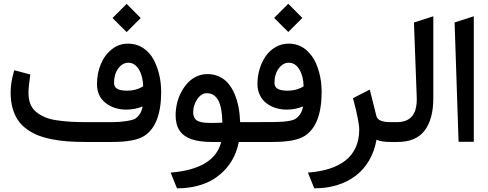

<svg xmlns="http://www.w3.org/2000/svg" viewBox="-20 -769 2644 1040"><path d="M442.9 0Q390.6 0 347.2 -3.2Q303.7 -6.3 261.2 -14.6Q218.8 -22.9 185.8 -36.1Q152.8 -49.3 124.3 -70.1Q95.7 -90.8 77.1 -118.4Q58.6 -146 48.1 -183.6Q37.6 -221.2 37.6 -267.1Q37.6 -321.3 54.7 -379.9L57.1 -388.7L66.4 -386.2L135.7 -367.7L144 -365.7L143.1 -356.9Q134.3 -297.9 134.3 -266.1Q134.3 -231.9 144.5 -205.8Q154.8 -179.7 176 -162.6Q197.3 -145.5 223.4 -134.3Q249.5 -123 287.6 -117.4Q325.7 -111.8 362.8 -109.6Q399.9 -107.4 449.7 -107.4H590.8Q628.9 -107.4 666.7 -113.5Q704.6 -119.6 715.3 -127.9Q746.1 -151.9 752.4 -192.4Q711.4 -175.3 664.1 -175.3Q597.2 -175.3 551.3 -211.9Q505.4 -248.5 505.4 -313.5Q505.4 -370.6 525.6 -420.4Q545.9 -470.2 585 -501.5Q624 -532.7 673.8 -532.7Q719.2 -532.7 754.9 -509.3Q790.5 -485.8 811.3 -447.5Q832 -409.2 842.5 -364.3Q853 -319.3 853 -272Q853 -91.3 761.2 -32.7Q710 0 587.9 0ZM597.7 -320.3Q597.7 -298.8 614.5 -288.3Q631.3 -277.8 669.4 -277.8Q717.3 -277.8 755.4 -301.3Q754.4 -356 732.4 -392.6Q710.4 -429.2 674.8 -429.2Q644 -429.2 620.8 -398.4Q597.7 -367.7 597.7 -320.3ZM666 -748 742.2 -671.4 666 -595.2 589.4 -671.4Z M1331.5 0H1273.4Q1265.6 41 1248.3 77.6Q1231 114.3 1202.4 146.2Q1173.8 178.2 1136.7 201.4Q1099.6 224.6 1049.3 237.8Q999 251 940.4 251H939L936 244.6L909.2 178.2L904.3 166Q1141.6 146.5 1178.2 0H1128.4Q1060.5 0 1017.3 -14.9Q974.1 -29.8 952.6 -62Q931.2 -94.2 931.2 -146Q931.6 -178.2 939.2 -210.2Q946.8 -242.2 961.9 -270.5Q977.1 -298.8 997.3 -320.6Q1017.6 -342.3 1045.2 -355Q1072.8 -367.7 1103.5 -367.7Q1138.7 -367.7 1167.5 -354.2Q1196.3 -340.8 1216.3 -317.1Q1236.3 -293.5 1250.5 -260.3Q1264.6 -227.1 1272 -189Q1279.3 -150.9 1280.8 -107.4H1331.5Q1335 -107.4 1337.6 -92.5Q1340.3 -77.6 1340.3 -62.5V-45.9Q1340.3 -30.3 1337.6 -15.1Q1335 0 1331.5 0ZM1026.4 -160.6Q1026.4 -145.5 1031.2 -134.8Q1036.1 -124 1044.2 -117.9Q1052.2 -111.8 1066.4 -108.4Q1080.6 -105 1094.7 -104Q1108.9 -103 1129.9 -103Q1153.8 -103 1184.6 -104.5Q1183.1 -188 1161.9 -226.1Q1140.6 -264.2 1100.1 -264.2Q1070.3 -264.2 1048.3 -231.4Q1026.4 -198.7 1026.4 -160.6Z M1326.2 -107.4 1460 -107.9Q1560.1 -108.4 1584.5 -127.9Q1615.2 -151.9 1621.6 -192.4Q1580.6 -175.3 1533.2 -175.3Q1501 -175.3 1472.7 -184.3Q1444.3 -193.4 1422.4 -210.4Q1400.4 -227.5 1387.5 -254.2Q1374.5 -280.8 1374.5 -313.5Q1374.5 -356.4 1386.5 -395.8Q1398.4 -435.1 1419.9 -465.6Q1441.4 -496.1 1473.4 -514.4Q1505.4 -532.7 1543 -532.7Q1569.3 -532.7 1592.8 -524.7Q1616.2 -516.6 1634 -502.4Q1651.9 -488.3 1666.7 -468.5Q1681.6 -448.7 1691.7 -425.8Q1701.7 -402.8 1708.7 -377Q1715.8 -351.1 1719 -324.7Q1722.2 -298.3 1722.2 -272Q1722.2 -91.3 1630.4 -32.7Q1579.1 0 1457 0H1326.2Q1307.6 0 1307.6 -45.9V-62.5Q1307.6 -107.4 1326.2 -107.4ZM1466.8 -320.3Q1466.8 -298.8 1483.6 -288.3Q1500.5 -277.8 1538.6 -277.8Q1586.9 -277.8 1624.5 -301.3Q1623.5 -356.4 1601.6 -392.8Q1579.6 -429.2 1543.9 -429.2Q1513.2 -429.2 1490 -398.4Q1466.8 -367.7 1466.8 -320.3ZM1541.5 -748.5 1617.7 -671.9 1541.5 -595.7 1464.8 -671.9Z M2114.7 0H2097.7Q2044.4 0 2019.5 -12.2Q2007.8 52.2 1978 102.3Q1948.2 152.3 1904.3 184.8Q1860.4 217.3 1804.7 234.1Q1749 251 1684.1 251H1682.6L1679.7 244.6L1652.8 178.2L1647.9 166Q1712.9 161.1 1763.7 145Q1814.5 128.9 1850.8 100.6Q1887.2 72.3 1906.5 30Q1925.8 -12.2 1925.8 -66.4Q1925.8 -109.9 1894 -229.5L1892.1 -236.8L1898.9 -240.7L1972.2 -278.3L1982.9 -283.7L1985.8 -272Q1997.6 -228 2019 -140.1Q2026.9 -107.4 2095.2 -107.4H2114.7Q2118.2 -107.4 2120.8 -92.5Q2123.5 -77.6 2123.5 -62.5V-45.9Q2123.5 -30.3 2120.8 -15.1Q2118.2 0 2114.7 0Z M2108.9 -107.4H2129.4Q2132.3 -107.4 2135.3 -107.4Q2189.5 -109.4 2214.6 -142.8Q2239.7 -176.3 2237.3 -243.7L2222.2 -647L2229.5 -649.4L2314.5 -676.8L2327.1 -680.7V-667.5V-237.3Q2327.1 -124 2280.3 -62Q2233.4 0 2133.8 0H2108.9Q2090.3 0 2090.3 -45.9V-62.5Q2090.3 -107.4 2108.9 -107.4Z M2442.4 -647.5 2546.4 -680.7V-1H2463.9Z"/></svg>

Font: Samim Medium FD
Style: Medium-FD
Weight: 500
Foundry: DejaVu fonts team - Redesigned by Saber Rastikerdar
Version: Version 4.0.5